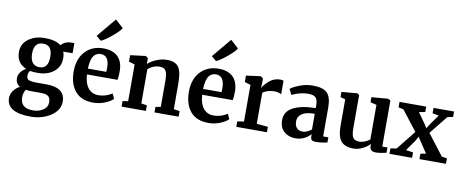

<svg xmlns="http://www.w3.org/2000/svg" viewBox="-72 -978 3610 1495"><g transform="rotate(10 1733.5 -230.0)"><path d="M389 -293Q390 -227 341 -186Q292 -145 211 -145Q173 -145 152 -150Q138 -133 138 -110Q138 -85 156 -77Q174 -69 219 -69H295Q444 -69 444 42Q444 110 376 155Q308 200 217 200H216Q27 200 27 85Q27 54 47.5 26.5Q68 -1 96 -14Q61 -35 61 -76Q61 -102 77 -124.5Q93 -147 120 -160Q41 -192 41 -282Q41 -346 93.5 -384Q146 -422 221 -422Q307 -422 350 -388Q380 -423 431 -423H454V-343H380Q389 -322 389 -293ZM188 4Q162 4 145 0Q127 27 127 63Q127 149 227 149H228Q272 149 306.5 126.5Q341 104 341 65Q341 32 324 18Q307 4 262 4ZM288 -285Q288 -377 217 -377Q144 -377 144 -288Q144 -191 219 -191Q288 -191 288 -285Z M679 8Q583 8 535 -49.5Q487 -107 487 -206Q487 -305 541.5 -363.5Q596 -422 685 -422Q759 -422 798.5 -384Q838 -346 840 -274Q840 -224 835 -200H593Q597 -130 627 -93Q657 -56 708 -56Q765 -56 816 -89L834 -49Q813 -27 769 -9.5Q725 8 679 8ZM672 -375Q636 -375 615.5 -346.5Q595 -318 592 -246H738Q739 -254 739 -277Q739 -375 672 -375ZM653 -477 615 -509 741 -660H742L805 -603Q788 -575 735 -531.5Q682 -488 653 -477Z M902 0V-44L945 -50V-341L898 -355V-406L1019 -421H1020L1038 -407V-361Q1063 -385 1105 -402.5Q1147 -420 1188 -420Q1255 -420 1280.5 -382.5Q1306 -345 1306 -254V-51L1353 -44V0H1162V-44L1203 -51V-254Q1203 -311 1190.5 -334.5Q1178 -358 1139 -358Q1091 -358 1049 -322V-51L1094 -44V0Z M1590 8Q1494 8 1446 -49.5Q1398 -107 1398 -206Q1398 -305 1452.5 -363.5Q1507 -422 1596 -422Q1670 -422 1709.5 -384Q1749 -346 1751 -274Q1751 -224 1746 -200H1504Q1508 -130 1538 -93Q1568 -56 1619 -56Q1676 -56 1727 -89L1745 -49Q1724 -27 1680 -9.5Q1636 8 1590 8ZM1583 -375Q1547 -375 1526.5 -346.5Q1506 -318 1503 -246H1649Q1650 -254 1650 -277Q1650 -375 1583 -375ZM1564 -477 1526 -509 1652 -660H1653L1716 -603Q1699 -575 1646 -531.5Q1593 -488 1564 -477Z M1809 0V-43L1861 -51V-341L1814 -355V-406L1927 -421H1929L1948 -407V-384L1947 -331H1948Q1958 -357 1996 -389.5Q2034 -422 2082 -422Q2099 -422 2109 -417V-310Q2086 -324 2057 -324Q2000 -324 1962 -297V-51L2051 -43V0Z M2151 -114Q2151 -183 2216.5 -216.5Q2282 -250 2393 -251V-269Q2393 -314 2377 -332.5Q2361 -351 2315 -351Q2254 -351 2188 -319L2166 -363Q2185 -380 2236 -400Q2287 -420 2340 -420Q2423 -420 2455.5 -386.5Q2488 -353 2488 -272V-44H2529V-3Q2479 8 2440 8Q2416 8 2406.5 0.5Q2397 -7 2397 -31V-46Q2348 8 2276 8Q2223 8 2187 -23.5Q2151 -55 2151 -114ZM2323 -53Q2357 -53 2393 -82V-206Q2324 -206 2292 -183.5Q2260 -161 2260 -125Q2260 -89 2277 -71Q2294 -53 2323 -53Z M2913 8Q2865 8 2865 -33V-51Q2844 -28 2808.5 -10Q2773 8 2737 8Q2667 8 2637 -28.5Q2607 -65 2607 -150V-358L2568 -369V-410L2692 -421L2708 -410V-150Q2708 -95 2721.5 -74Q2735 -53 2771 -53Q2812 -53 2854 -84V-358L2805 -370V-410L2936 -421L2955 -410V-46H2996V-4Q2942 8 2913 8Z M3020 0V-43L3068 -51L3189 -203L3067 -360L3027 -369V-412H3238V-369L3190 -360L3248 -278L3268 -246L3287 -277L3346 -360L3296 -369V-412H3458V-369L3414 -360L3298 -215L3425 -50L3467 -43V0H3257V-43L3300 -51L3220 -171L3203 -138L3142 -51L3199 -43V0Z"/></g></svg>

Font: Aikya SemiBold
Style: Regular
Weight: 600
Designer: Neelakash Kshetrimayum (Latin subset based on Merriweather by Eben Sorkin)
Foundry: Brand New Type
Version: Version 1.00 b005